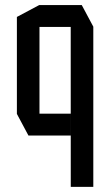

<svg xmlns="http://www.w3.org/2000/svg" viewBox="-20 -528 429 748"><path d="M255.7 200 255.5 -342.8V-423.1H343.5V200ZM90.8 0 45.8 -84.2V-85.2H255.5V0ZM45.8 -85.2V-462L132.8 -508.3H133.8V-85.2ZM133.8 -423.1V-508.3H298.5L343.5 -424.1V-423.1Z"/></svg>

Font: Foldit Thin
Style: Regular
Weight: 100
Designer: Sophia Tai
Foundry: Sophia Tai
Version: Version 1.003